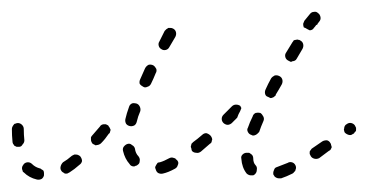

<svg xmlns="http://www.w3.org/2000/svg" viewBox="-30 -294 619 323"><path d="M40 7Q43 5 44 1Q44 -1 44 -3Q44 -5 43 -7Q42 -8 40 -9Q38 -11 36 -11Q29 -13 24 -18Q21 -21 17 -21Q13 -21 10 -18Q9 -16 8 -15Q7 -13 7 -11Q7 -9 8 -7Q8 -5 10 -4Q19 5 32 8Q36 9 40 7ZM465 -5Q467 -6 467 -8Q468 -10 468 -12Q468 -14 467 -16Q465 -20 461 -21Q457 -22 454 -20Q444 -16 436 -13Q432 -12 431 -8Q429 -4 430 0Q431 1 432 3Q433 4 435 5Q437 6 439 6Q441 6 443 6Q452 3 462 -2Q464 -3 465 -5ZM388 0Q390 1 392 1Q394 1 396 1Q398 0 399 -1Q402 -4 402 -8Q403 -13 400 -16Q396 -20 396 -28Q396 -30 395 -32Q394 -34 392 -35Q391 -36 389 -37Q387 -37 385 -37Q381 -37 378 -34Q375 -31 376 -27Q377 -12 385 -2Q386 -1 388 0ZM269 -16Q271 -20 269 -23Q268 -25 266 -26Q265 -28 263 -28Q261 -29 259 -29Q257 -29 255 -28Q246 -23 239 -21Q237 -21 235 -20Q234 -18 233 -17Q232 -15 231 -13Q231 -11 232 -9Q233 -5 236 -3Q240 -1 244 -2Q253 -4 264 -10Q268 -12 269 -16ZM108 -23Q108 -27 105 -31Q104 -32 102 -33Q100 -34 98 -34Q96 -34 95 -34Q93 -33 91 -32Q83 -25 76 -21Q73 -18 72 -14Q71 -10 73 -7Q74 -5 76 -4Q78 -3 79 -2Q81 -2 83 -2Q85 -3 87 -4Q95 -9 104 -17Q107 -19 108 -23ZM191 -15Q193 -14 195 -14Q197 -14 198 -15Q200 -15 202 -17Q205 -19 205 -23Q206 -27 203 -31Q198 -36 197 -44Q196 -48 192 -50Q189 -53 185 -52Q181 -51 178 -47Q176 -44 177 -40Q180 -27 188 -18Q189 -16 191 -15ZM526 -42Q527 -44 528 -46Q528 -48 527 -50Q527 -52 526 -53Q524 -57 520 -58Q515 -58 512 -56Q503 -50 496 -45Q494 -44 493 -42Q492 -41 491 -39Q491 -37 491 -35Q492 -33 493 -31Q495 -28 499 -27Q503 -26 507 -28Q514 -33 523 -40Q525 -41 526 -42ZM326 -55Q326 -57 327 -59Q327 -61 326 -63Q325 -65 324 -66Q321 -69 317 -70Q313 -70 310 -67Q302 -60 295 -55Q293 -53 292 -52Q292 -50 291 -48Q291 -46 292 -44Q292 -42 293 -40Q296 -37 300 -37Q304 -36 308 -39Q315 -45 323 -52Q325 -53 326 -55ZM-8 -52Q-7 -51 -6 -49Q-4 -48 -2 -47Q0 -47 2 -47Q6 -47 8 -51Q11 -54 11 -58Q10 -67 10 -77Q10 -81 7 -84Q4 -87 0 -87Q-2 -87 -4 -86Q-6 -86 -7 -84Q-8 -83 -9 -81Q-10 -79 -10 -77Q-10 -66 -9 -56Q-9 -54 -8 -52ZM155 -72Q156 -74 156 -76Q155 -78 154 -80Q153 -81 152 -83Q150 -84 148 -85Q147 -85 145 -85Q143 -85 141 -84Q139 -83 138 -81Q131 -73 125 -66Q124 -65 123 -63Q123 -61 123 -59Q123 -57 124 -55Q125 -53 126 -52Q128 -51 130 -50Q131 -49 133 -50Q135 -50 137 -51Q139 -52 140 -53Q147 -60 153 -69Q155 -70 155 -72ZM387 -72Q389 -68 393 -67Q394 -66 396 -66Q398 -66 400 -67Q402 -68 403 -69Q405 -71 406 -72Q409 -81 413 -90Q415 -94 413 -98Q411 -102 408 -104Q404 -105 400 -104Q396 -102 395 -98Q390 -88 387 -79Q385 -76 387 -72ZM567 -72Q569 -73 569 -75Q569 -77 569 -79Q568 -81 567 -83Q565 -86 561 -87Q557 -88 553 -85Q551 -84 550 -82Q549 -80 549 -78Q548 -76 549 -74Q549 -73 550 -71Q553 -68 557 -67Q561 -66 564 -69H565Q566 -70 567 -72ZM182 -86Q184 -83 188 -82Q192 -81 196 -83Q199 -85 200 -89Q202 -98 206 -107Q207 -111 205 -115Q203 -119 199 -120Q195 -121 192 -120Q188 -118 187 -114Q183 -103 181 -94Q180 -90 182 -86ZM376 -112Q376 -113 375 -114Q375 -115 374 -116Q371 -118 367 -118Q363 -118 360 -115Q353 -108 346 -101Q343 -98 343 -94Q343 -90 346 -87Q347 -86 349 -85Q351 -84 353 -84Q355 -84 357 -85Q359 -86 360 -87Q365 -92 369 -96Q371 -102 374 -107Q375 -110 376 -112ZM416 -136Q417 -132 421 -131Q423 -130 425 -129Q427 -129 429 -130Q430 -130 432 -132Q434 -133 434 -135Q439 -143 444 -152Q446 -156 445 -160Q444 -164 440 -166Q436 -168 432 -167Q428 -165 426 -162Q421 -153 417 -144Q415 -140 416 -136ZM205 -153Q207 -150 211 -148Q214 -146 218 -148Q222 -149 224 -153Q228 -161 232 -171Q234 -174 233 -178Q231 -182 228 -184Q224 -186 220 -185Q216 -183 214 -179Q210 -170 206 -161Q204 -157 205 -153ZM450 -198Q451 -194 455 -192Q457 -191 459 -190Q461 -190 462 -191Q464 -191 466 -192Q468 -193 469 -195L479 -212Q481 -216 480 -220Q479 -224 475 -226Q474 -227 472 -227Q470 -228 468 -227Q466 -227 464 -226Q463 -224 462 -223L451 -205Q449 -202 450 -198ZM237 -217Q238 -213 242 -211Q245 -209 249 -210Q253 -211 255 -215L265 -232Q267 -236 266 -240Q265 -244 261 -246Q259 -247 257 -247Q255 -247 253 -247Q252 -246 250 -245Q248 -243 247 -242L238 -224Q236 -221 237 -217ZM491 -270Q494 -274 498 -274Q502 -275 505 -272Q508 -270 509 -266Q510 -262 508 -259L505 -255Q504 -254 504 -253Q503 -252 502 -252Q500 -249 498 -247Q497 -245 495 -244Q493 -243 491 -243Q489 -244 487 -245Q484 -247 481 -248Q480 -251 480 -254Q481 -257 482 -259Q488 -266 491 -270Z"/></svg>

Font: FRB American Cursive Dashed Light
Style: Italic
Weight: 300
Italic angle: -25°
Version: Version 2.0;Modular Font Editor K font №1